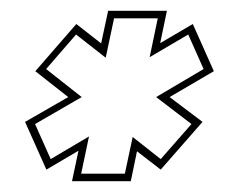

<svg xmlns="http://www.w3.org/2000/svg" viewBox="-20 -784 442 356"><path d="M113.5 -448 125.5 -504.5 66 -469.5 26.5 -558 106.5 -604 45.5 -652 121.5 -739.5 167.5 -703.5 180.5 -764H289.5L277 -704L337.5 -739.5L376.5 -652L294.5 -604L355.5 -558L278 -469.5L234 -503.5L222.5 -448ZM130.5 -462H211.5L226 -530L278 -489L335 -554L269.5 -604L357.5 -656L329 -720L257.5 -678L272.5 -750H191.5L176 -677L121 -720L65.5 -656L131.5 -604L45 -554L74 -489L145 -531Z"/></svg>

Font: Tourney Thin Thin
Style: Italic
Weight: 250
Italic angle: -12°
Version: Version 1.015